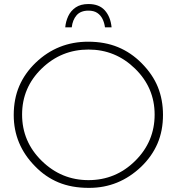

<svg xmlns="http://www.w3.org/2000/svg" viewBox="-20 -906 856 930"><path d="M412.5 4H409.5Q327 4 263.2 -22.5Q199.5 -49 149.5 -101Q46.5 -205.5 46.5 -348.5Q46.5 -426.5 73.2 -489Q100 -551.5 153 -602.5Q259 -704 407 -704Q487.5 -704 551.2 -677.8Q615 -651.5 666 -600Q720 -545.5 744.8 -484Q769.5 -422.5 769.5 -349.5Q769.5 -272.5 742.8 -210.5Q716 -148.5 663.5 -98Q556 4 412.5 4ZM408.5 -33.5Q540.5 -33.5 634.8 -126.8Q729 -220 729 -351Q729 -481 634.2 -573.5Q539.5 -666 408.5 -666Q277 -666 182 -574Q87 -482 87 -351Q87 -220 182.2 -126.8Q277.5 -33.5 408.5 -33.5ZM520.5 -773.5H488.5Q485.5 -796 476.5 -814.2Q467.5 -832.5 451 -843.5Q434.5 -854.5 408.5 -854.5Q370.5 -854.5 351 -832Q331.5 -809.5 327.5 -773.5H296Q298.5 -802 310.5 -827.8Q322.5 -853.5 346.5 -870Q370.5 -886.5 408.5 -886.5Q460.5 -886.5 488 -855.5Q515.5 -824.5 520.5 -773.5Z"/></svg>

Font: Argentum Novus ExtraLight
Style: Regular
Weight: 250
Designer: Julieta Ulanovsky (font) & Cristiano Sobral (main changes)
Foundry: Julieta Ulanovsky (font) & Cristiano Sobral (main changes)
Version: Version 3.00;November 27, 2020;FontCreator 13.0.0.2655 64-bi